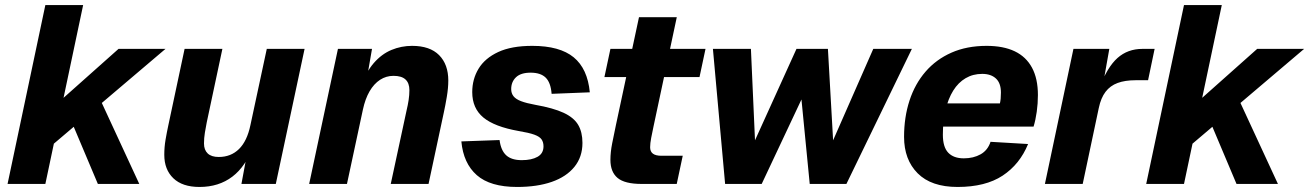

<svg xmlns="http://www.w3.org/2000/svg" viewBox="-20 -730 5196 762"><path d="M159.6 -130.8 192 -306 450.4 -536H636.8ZM10 0 160 -710H310L160 0ZM368.4 0 263.8 -247.8 378.8 -332.8 532.8 0Z M771.8 12Q703.8 12 667.9 -22.6Q632 -57.2 632 -115.6Q632 -146.4 637.1 -176.1Q642.2 -205.8 648.2 -233.4L712.6 -536H862.6L800.4 -243.8Q796.6 -224.8 793.1 -203.4Q789.6 -182 789.6 -160.6Q789.6 -135 804.3 -121Q819 -107 848.2 -107Q896.4 -107 928.5 -138.5Q960.6 -170 973.8 -233.2L1038.8 -536H1188.8L1074.6 0H938.2L966.8 -154.4L984.4 -150.4Q956 -69.8 902.1 -28.9Q848.2 12 771.8 12Z M1207 0 1321.2 -536H1456.4L1429.2 -378.8L1411.6 -383.6Q1432.2 -443.8 1463.4 -479.7Q1494.6 -515.6 1533.6 -531.8Q1572.6 -548 1615.4 -548Q1686.2 -548 1722.7 -511.2Q1759.2 -474.4 1759.2 -410.4Q1759.2 -380.6 1753.2 -345.2Q1747.2 -309.8 1741.6 -284.4L1680.8 0H1530.8L1594 -293.6Q1598.6 -312.4 1601.7 -332.6Q1604.8 -352.8 1604.8 -372.4Q1604.8 -400.2 1589.3 -414.6Q1573.8 -429 1541.6 -429Q1512.6 -429 1488.4 -413.3Q1464.2 -397.6 1446.8 -367.7Q1429.4 -337.8 1420.2 -294.8L1357 0Z M2032.2 12Q1925.6 12 1872.3 -34.9Q1819 -81.8 1811 -168.8L1962.6 -174.2Q1968 -133 1989 -113.7Q2010 -94.4 2050.8 -94.4Q2089.8 -94.4 2113.4 -107.7Q2137 -121 2137 -149.2Q2137 -165.6 2129.4 -176.7Q2121.8 -187.8 2100.7 -195.5Q2079.6 -203.2 2038.6 -210Q1942.6 -227 1898.4 -263.6Q1854.2 -300.2 1854.2 -364.4Q1854.2 -416 1879.4 -457.5Q1904.6 -499 1957.2 -523.5Q2009.8 -548 2092.4 -548Q2201.6 -548 2256.8 -502.6Q2312 -457.2 2320.8 -363.6L2169.2 -357.6Q2165.8 -402.2 2145.7 -421.9Q2125.6 -441.6 2086 -441.6Q2047 -441.6 2027.9 -423.4Q2008.8 -405.2 2008.8 -376.4Q2008.8 -359.8 2018 -348.1Q2027.2 -336.4 2048.2 -328.4Q2069.2 -320.4 2104.4 -314Q2175.8 -301.4 2216.7 -282.4Q2257.6 -263.4 2274.6 -234.5Q2291.6 -205.6 2291.6 -162.8Q2291.6 -107.2 2259.7 -67.8Q2227.8 -28.4 2169.8 -8.2Q2111.8 12 2032.2 12Z M2526.8 0Q2459.4 0 2431 -23.8Q2402.6 -47.6 2402.6 -95.6Q2402.6 -125.8 2409.6 -161.3Q2416.6 -196.8 2424.6 -234.4L2516 -661.8H2666L2573.8 -228.8Q2568.6 -204.8 2564.4 -182.8Q2560.2 -160.8 2560.2 -145.6Q2560.2 -128.4 2571.3 -120.1Q2582.4 -111.8 2605.2 -111.8H2689.6L2665.8 0ZM2378.8 -424.2 2402.6 -536H2780L2756.2 -424.2Z M2857.8 0 2809.4 -536H2960.2L2976.4 -173.2L3141 -536H3265.8L3286.4 -173.2L3445.8 -536H3599L3339.2 0H3193.6L3160.8 -335.2L3003 0Z M3780.4 12Q3676 12 3622 -42.2Q3568 -96.4 3568 -186.8Q3568 -264.8 3589.6 -330.9Q3611.2 -397 3653.2 -445.6Q3695.2 -494.2 3756.2 -521.1Q3817.2 -548 3895.6 -548Q3962.2 -548 4007.3 -526.4Q4052.4 -504.8 4075.8 -461.3Q4099.2 -417.8 4099.2 -352.8Q4099.2 -319.4 4094.6 -286.5Q4090 -253.6 4082 -227.6H3700.6L3720.2 -319.6H3948.4Q3950.4 -328 3951.4 -338.4Q3952.4 -348.8 3952.4 -362.8Q3952.4 -400.2 3932.5 -418.5Q3912.6 -436.8 3878.2 -436.8Q3841.4 -436.8 3812.2 -419.6Q3783 -402.4 3763.1 -370.4Q3743.2 -338.4 3732.6 -293.9Q3722 -249.4 3722 -195.2Q3722 -146.2 3743.4 -123.9Q3764.8 -101.6 3805.2 -101.6Q3843.4 -101.6 3871.8 -117.6Q3900.2 -133.6 3911.2 -167.2L4060.2 -158.4Q4027.2 -77.8 3959.1 -32.9Q3891 12 3780.4 12Z M4127 0 4240.2 -536H4382.6L4355 -380.4L4344 -382.4Q4374.4 -463.6 4415 -499.8Q4455.6 -536 4514 -536H4562.4L4536.4 -411.6H4486.8Q4445 -411.6 4415.5 -400.7Q4386 -389.8 4367.6 -365.6Q4349.2 -341.4 4340.8 -301.4L4277 0Z M4678.6 -130.8 4711 -306 4969.4 -536H5155.8ZM4529 0 4679 -710H4829L4679 0ZM4887.4 0 4782.8 -247.8 4897.8 -332.8 5051.8 0Z"/></svg>

Font: Geist
Style: Italic
Weight: 400
Italic angle: -12°
Designer: Basement.studio, Andrés Briganti, Mateo Zaragoza
Foundry: Basement.studio, Vercel, Andrés Briganti, Guido Ferreyra, Mateo Zaragoza
Version: Version 1.500